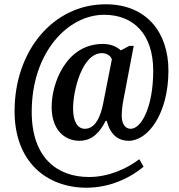

<svg xmlns="http://www.w3.org/2000/svg" viewBox="-20 -734 836 896"><path d="M384 142C493 142 588 96 650 44L630 9C575 51 490 92 395 92C249 92 128 4 128 -212C128 -490 297 -665 466 -665C603 -665 695 -575 695 -404C695 -233 639 -133 590 -133C569 -133 548 -149 548 -195C548 -215 552 -250 556 -268L604 -520H584L544 -499C526 -515 499 -529 460 -529C290 -529 221 -348 221 -235C221 -128 281 -77 351 -77C411 -77 447 -118 473 -170H478C494 -108 529 -77 581 -77C671 -77 766 -204 766 -405C766 -579 667 -714 473 -714C229 -714 48 -498 48 -215C48 21 197 142 384 142ZM376 -133C343 -133 321 -165 321 -228C321 -309 362 -486 456 -486C475 -486 496 -476 502 -457L462 -254C451 -195 427 -133 376 -133Z"/></svg>

Font: Noto Serif Condensed SemiBold
Style: Italic
Weight: 600
Width: 3
Italic angle: -12°
Designer: Monotype Design Team
Foundry: Monotype Imaging Inc.
Version: Version 2.014